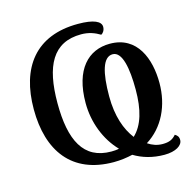

<svg xmlns="http://www.w3.org/2000/svg" viewBox="-111 -836 991 988"><g transform="rotate(-15 385.0 -342.0)"><path d="M646 41C706 41 743 17 743 -12C743 -30 735 -38 723 -45C705 -24 686 -15 651 -15C622 -15 597 -24 573 -40C666 -98 716 -203 716 -323C716 -451 667 -584 521 -584C406 -584 322 -500 322 -321C322 -219 360 -119 427 -50C415 -47 400 -46 386 -46C238 -46 182 -160 182 -358C182 -556 240 -669 391 -669C431 -669 463 -657 491 -640C501 -645 511 -659 511 -677C511 -706 473 -725 389 -725C162 -725 56 -580 56 -359C56 -137 161 10 384 10C421 10 455 5 485 -2C530 25 583 41 646 41ZM516 -89C476 -141 448 -217 448 -323C448 -449 469 -528 521 -528C572 -528 589 -435 589 -322C589 -215 567 -137 516 -89Z"/></g></svg>

Font: Noto Serif Thai Medium
Style: Regular
Weight: 500
Designer: Monotype Design Team
Foundry: Monotype Imaging Inc.
Version: Version 1.901;PS 001.901;hotconv 1.0.88;makeotf.lib2.5.64775